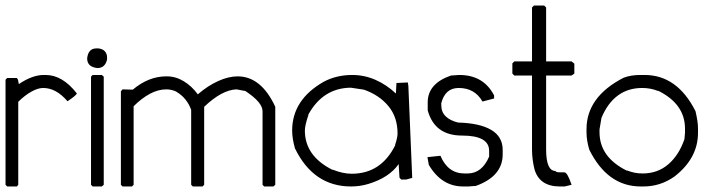

<svg xmlns="http://www.w3.org/2000/svg" viewBox="-24 -674 2600 694"><path d="M141 -403Q202 -403 254 -336Q251 -331 243 -324.5Q235 -318 220 -308Q179 -356 132 -356Q113 -356 89 -342.5Q65 -329 42 -306V-6L37 0H2L-4 -6V-386L2 -392H37L41 -386L44 -370Q93 -403 134 -403Z M332 -499Q348 -497 355.5 -488Q363 -479 363 -467V-459Q356 -428 328 -428Q291 -432 291 -463Q295 -499 324 -499ZM311 -403H344L351 -397V-6L344 0H311L305 -6V-397Z M579 -398Q611 -398 640 -380.5Q669 -363 691 -333Q727 -364 764.5 -381Q802 -398 835 -398Q920 -398 971 -288V-6L964 0H931L925 -6V-272Q925 -304 863 -345L831 -351Q778 -349 714 -288V-6L708 0H673L667 -6V-277Q660 -297 646.5 -314Q633 -331 614 -342H615Q597 -351 577 -351Q548 -351 518 -335Q488 -319 459 -290V-6L453 0H419L413 -6V-344L419 -351L454 -350H456Q513 -398 577 -398Z M1249 -403Q1293 -403 1333 -385.5Q1373 -368 1407 -336L1409 -374L1450 -376L1452 -364Q1455 -282 1459 -197.5Q1463 -113 1466 -31L1444 -25H1426L1420 -32L1417 -81Q1383 -32 1307 -9Q1277 0 1245 0Q1109 0 1042 -138Q1037 -156 1034.5 -172Q1032 -188 1032 -202Q1032 -314 1147 -379Q1193 -403 1249 -403ZM1078 -202Q1078 -110 1178 -60V-61Q1215 -46 1247 -46Q1354 -46 1405 -150H1404Q1413 -177 1413 -191Q1413 -251 1379.5 -291Q1346 -331 1291 -350L1244 -357Q1143 -356 1090 -259H1091Q1078 -221 1078 -202Z M1636 -403Q1724 -403 1762 -329V-318L1720 -307Q1692 -356 1634 -356Q1585 -356 1571 -301V-294Q1571 -269 1587 -253.5Q1603 -238 1632 -231Q1710 -229 1751.5 -204.5Q1793 -180 1793 -132V-116Q1793 -37 1696 -2L1669 0H1650Q1572 0 1526 -78L1521 -106L1568 -111Q1595 -47 1655 -47H1666Q1718 -47 1744 -108V-129Q1744 -184 1646 -184Q1547 -184 1522 -275V-304Q1522 -372 1606 -401Z M1906 -654H1943L1950 -647V-452H2042L2052 -444V-408L2042 -401H1950V-134Q1950 -56 1984 -56Q1984 -51 2003 -51H2016Q2027 -51 2042 -6L2017 0H2000Q1926 0 1908 -62Q1899 -98 1899 -134V-401H1835L1828 -408V-445L1835 -452H1899V-647Z M2306 -403Q2424 -403 2490 -272Q2494 -255 2496.5 -239Q2499 -223 2499 -209V-194Q2499 -102 2414 -36Q2363 0 2302 0H2292Q2172 0 2106 -133Q2101 -150 2098.5 -165.5Q2096 -181 2096 -196V-207Q2096 -324 2230 -393Q2256 -403 2290 -403ZM2143 -206V-196Q2143 -106 2242 -57V-58Q2255 -53 2268.5 -50Q2282 -47 2299 -47Q2353 -47 2391.5 -80Q2430 -113 2450 -171Q2450 -177 2451 -183Q2452 -189 2452 -194V-209Q2452 -298 2355 -346V-345Q2328 -356 2297 -356Q2246 -356 2209 -328.5Q2172 -301 2150 -248Z"/></svg>

Font: Ekushey Kolom
Style: Regular
Weight: 400
Designer: Al Mamun Sumon
Foundry: Al Mamun Sumon
Version: Version 1.0